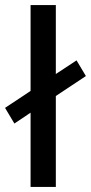

<svg xmlns="http://www.w3.org/2000/svg" viewBox="-22 -740 360 760"><path d="M199 0H99V-294L35 -251L-2 -313L99 -380V-720H199V-447L281 -501L318 -439L199 -360Z"/></svg>

Font: Wix Madefor Text Medium
Style: Regular
Weight: 500
Designer: Dalton Maag Ltd
Foundry: Dalton Maag Ltd
Version: Version 3.100